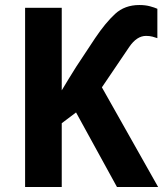

<svg xmlns="http://www.w3.org/2000/svg" viewBox="-20 -745 657 765"><path d="M535 -725Q559 -725 577.5 -720Q596 -715 607 -710V-593Q599 -596 587.5 -599Q576 -602 562 -602Q525 -602 495 -558L386 -397L610 0H446L283 -297L226 -254V0H80V-714H226V-385Q239 -407 253.5 -430.5Q268 -454 283 -478L359 -593Q400 -654 438.5 -689.5Q477 -725 535 -725Z"/></svg>

Font: Noto Sans SemiCondensed
Style: Bold
Weight: 700
Width: 4
Designer: Monotype Design Team
Foundry: Monotype Imaging Inc.
Version: Version 2.013; ttfautohint (v1.8.4.7-5d5b)